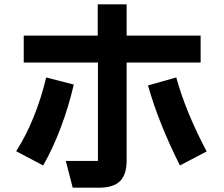

<svg xmlns="http://www.w3.org/2000/svg" viewBox="-20 -830 1040 890"><path d="M317 40 285 -84H434V-540H90V-665H433V-810H567V-665H910V-540H567V-85Q567 -21 536.5 9.5Q506 40 439 40ZM55 -129Q101 -201 136.5 -289Q172 -377 194 -471L322 -438Q299 -338 262 -239.5Q225 -141 180 -63ZM814 -63Q715 -260 666 -434L797 -471Q841 -311 938 -128Z"/></svg>

Font: IBM Plex Sans JP
Style: Bold
Weight: 700
Designer: Mike Abbink; Paul van der Laan; Pieter van Rosmalen; Wujin Sim; Yejin Wi; Jinhee Kim; Boomi Park; Yona Kim; Kichan Ma
Foundry: Sandoll Inc.
Version: Version 1.001